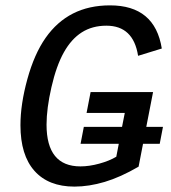

<svg xmlns="http://www.w3.org/2000/svg" viewBox="-20 -689 640 719"><path d="M527.8 -213.9H590.3L578.1 -150.4H515.6L499 -64.9Q431.2 -25.4 372.1 -7.8Q313 9.8 258.8 9.8Q161.6 9.8 109.1 -49.1Q56.6 -107.9 56.6 -220.2Q56.6 -298.8 82.5 -392.8Q108.4 -486.8 150.9 -547.4Q193.4 -607.9 253.4 -638.4Q313.5 -668.9 392.1 -668.9Q560.1 -668.9 585.9 -507.3L497.1 -480Q479.5 -592.8 378.4 -592.8Q325.7 -592.8 286.4 -567.9Q247.1 -543 219 -492.7Q190.9 -442.4 172.6 -362.3Q154.3 -282.2 154.3 -222.2Q154.3 -65.9 281.2 -65.9Q314.5 -65.9 351.8 -76.2Q389.2 -86.4 415.5 -102.1L424.8 -150.4H281.7L293.9 -213.9H437L447.3 -266.1H304.2L319.3 -344.2H553.2Z"/></svg>

Font: Liberation Mono
Style: Italic
Weight: 400
Italic angle: -12°
Monospace: yes
Designer: Steve Matteson
Foundry: Ascender Corporation
Version: Version 2.1.5